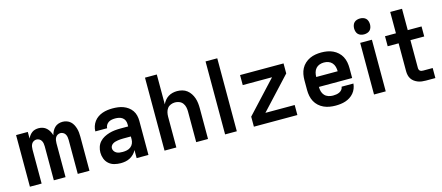

<svg xmlns="http://www.w3.org/2000/svg" viewBox="-51 -1305 4302 1868"><g transform="rotate(-15 2100.0 -371.0)"><path d="M75 0V-520H193V-453Q200 -469 211 -483.5Q222 -498 236 -508.5Q250 -519 267.5 -523.5Q285 -528 303 -528Q325 -528 345.5 -521Q366 -514 382 -499Q398 -484 408.5 -465Q419 -446 425 -425Q430 -445 440 -464.5Q450 -484 465.5 -499Q481 -514 501.5 -521Q522 -528 544 -528Q565 -528 586 -521Q607 -514 623 -499.5Q639 -485 649 -466Q659 -447 665 -426.5Q671 -406 673 -384.5Q675 -363 675 -342V0H557V-342Q557 -356 554.5 -371Q552 -386 544.5 -399Q537 -412 523.5 -419.5Q510 -427 496 -427Q481 -427 467.5 -419.5Q454 -412 446.5 -399Q439 -386 436.5 -371Q434 -356 434 -342V0H316V-342Q316 -356 313.5 -371Q311 -386 303.5 -399Q296 -412 282.5 -419.5Q269 -427 254 -427Q240 -427 226.5 -419.5Q213 -412 205.5 -399Q198 -386 195.5 -371Q193 -356 193 -342V0Z M989 8Q957 8 925.5 0Q894 -8 870 -29Q846 -50 834.5 -80.5Q823 -111 823 -143Q823 -171 832 -199Q841 -227 860.5 -248.5Q880 -270 905.5 -283.5Q931 -297 958.5 -305Q986 -313 1014.5 -316Q1043 -319 1072 -319H1150V-344Q1150 -363 1142 -380.5Q1134 -398 1119 -408.5Q1104 -419 1085.5 -423Q1067 -427 1048 -427Q1031 -427 1013.5 -424Q996 -421 981.5 -412Q967 -403 957.5 -387.5Q948 -372 948 -355H829Q829 -381 837.5 -406.5Q846 -432 861.5 -453Q877 -474 899 -489Q921 -504 945.5 -512.5Q970 -521 996 -524.5Q1022 -528 1048 -528Q1075 -528 1102.5 -524.5Q1130 -521 1155.5 -511.5Q1181 -502 1203 -486Q1225 -470 1240.5 -447.5Q1256 -425 1262.5 -398Q1269 -371 1269 -344V0H1150V-81Q1139 -59 1121.5 -41.5Q1104 -24 1082.5 -12.5Q1061 -1 1037 3.5Q1013 8 989 8ZM1036 -93Q1057 -93 1078 -97.5Q1099 -102 1116 -115Q1133 -128 1141.5 -148Q1150 -168 1150 -189V-218H1072Q1059 -218 1045.5 -217Q1032 -216 1019 -214Q1006 -212 993 -208.5Q980 -205 968.5 -198Q957 -191 949.5 -179.5Q942 -168 942 -155Q942 -139 951 -125.5Q960 -112 974 -104.5Q988 -97 1004 -95Q1020 -93 1036 -93Z M1431 0V-735H1550V-434Q1559 -455 1574 -473.5Q1589 -492 1609 -504.5Q1629 -517 1652 -522.5Q1675 -528 1698 -528Q1724 -528 1750 -521Q1776 -514 1796.5 -498Q1817 -482 1831.5 -460Q1846 -438 1854.5 -413Q1863 -388 1866 -362Q1869 -336 1869 -310V0H1750V-310Q1750 -332 1745 -353.5Q1740 -375 1727 -392.5Q1714 -410 1693 -418.5Q1672 -427 1650 -427Q1628 -427 1607 -418.5Q1586 -410 1573 -392.5Q1560 -375 1555 -353.5Q1550 -332 1550 -310V0Z M2041 0V-735H2159V0Z M2331 0V-101L2626 -419H2331V-520H2769V-419L2474 -101H2769V0Z M3153 8Q3123 8 3093 3Q3063 -2 3035.5 -14.5Q3008 -27 2985.5 -47.5Q2963 -68 2949 -94Q2935 -120 2929 -150Q2923 -180 2923 -210V-310Q2923 -340 2928.5 -369.5Q2934 -399 2948 -425.5Q2962 -452 2984.5 -472.5Q3007 -493 3034 -505.5Q3061 -518 3090.5 -523Q3120 -528 3150 -528Q3180 -528 3209.5 -523Q3239 -518 3266 -505.5Q3293 -493 3315.5 -472.5Q3338 -452 3352 -425.5Q3366 -399 3371.5 -369.5Q3377 -340 3377 -310V-210H3042Q3042 -187 3048 -164.5Q3054 -142 3069.5 -125Q3085 -108 3107.5 -100.5Q3130 -93 3153 -93Q3169 -93 3186 -95.5Q3203 -98 3218 -105Q3233 -112 3244 -125.5Q3255 -139 3256 -155H3375Q3373 -130 3363.5 -105.5Q3354 -81 3337.5 -61.5Q3321 -42 3299.5 -28Q3278 -14 3253.5 -6Q3229 2 3203.5 5Q3178 8 3153 8ZM3042 -310H3258Q3258 -333 3252 -355.5Q3246 -378 3231 -395Q3216 -412 3194.5 -419.5Q3173 -427 3150 -427Q3127 -427 3105.5 -419.5Q3084 -412 3069 -395Q3054 -378 3048 -355.5Q3042 -333 3042 -310Z M3541 0V-520H3659V0ZM3600 -590Q3584 -590 3568 -595Q3552 -600 3541 -611Q3530 -622 3525 -638Q3520 -654 3520 -670Q3520 -686 3525 -702Q3530 -718 3541 -729Q3552 -740 3568 -745Q3584 -750 3600 -750Q3616 -750 3632 -745Q3648 -740 3659 -729Q3670 -718 3675 -702Q3680 -686 3680 -670Q3680 -654 3675 -638Q3670 -622 3659 -611Q3648 -600 3632 -595Q3616 -590 3600 -590Z M4064 0Q4044 0 4023.5 -2.5Q4003 -5 3984 -12.5Q3965 -20 3948.5 -32Q3932 -44 3921 -61Q3910 -78 3905.5 -98Q3901 -118 3901 -139V-419H3791V-520H3901V-735H4020V-520H4159V-419H4020V-139Q4020 -130 4023 -122Q4026 -114 4032.5 -109Q4039 -104 4047.5 -102.5Q4056 -101 4064 -101H4159V0Z"/></g></svg>

Font: Iosevka Aile
Style: Bold
Weight: 700
Designer: Belleve Invis
Foundry: Belleve Invis
Version: Version 28.0.1; ttfautohint (v1.8.4)